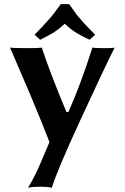

<svg xmlns="http://www.w3.org/2000/svg" viewBox="-20 -659 595 916"><path d="M434.1 -493.2C410 -517.3 390.7 -537.4 376.2 -553.7C361.7 -570 350.9 -582.7 343.8 -591.8L310.1 -639.2H270L239.3 -597.7C233.4 -589.5 223 -577.1 208 -560.3C193 -543.5 172 -521.2 145 -493.2L171.9 -469.2C173.5 -470.2 178.1 -472.7 185.8 -476.6C193.4 -480.5 198.2 -482.9 200.2 -483.9L211.9 -490.2C218.4 -493.8 223 -496.4 225.6 -498L237.3 -504.9C242.5 -508.5 246.7 -511.4 250 -513.7L262.2 -522.9C267.1 -526.5 271.6 -530.3 275.9 -534.2L289.1 -545.9C306.6 -529 323.7 -515.3 340.3 -504.9C356.9 -494.5 379.2 -482.6 407.2 -469.2ZM27.8 -432.1 124 -208C166 -107.7 195.8 -34.3 213.4 12.2L215.8 19L193.4 72.3L168.9 129.4C163.4 142.4 155.5 159.2 145.3 179.7C135 200.2 124.5 219.2 113.8 236.8C124.5 233.6 146 231.9 178.2 231.9C200 231.9 216.3 233.6 227.1 236.8C243.3 183.4 288.2 77.1 361.6 -82.3C435 -241.6 490.1 -358.2 526.9 -432.1C520.3 -430.2 506 -429.2 483.9 -429.2C448.4 -429.2 427.4 -430.2 420.9 -432.1C383.5 -314.3 345.2 -211.6 306.2 -124L296.9 -125C245.4 -247.7 206.2 -350.1 179.2 -432.1C170.4 -430.2 149.4 -429.2 116.2 -429.2C66.7 -429.2 37.3 -430.2 27.8 -432.1Z"/></svg>

Font: Linux Biolinum G
Style: Bold
Weight: 700
Designer: Philipp H. Poll
Foundry: Philipp H. Poll
Version: Version 1.1.0